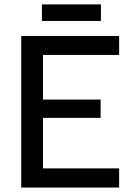

<svg xmlns="http://www.w3.org/2000/svg" viewBox="-20 -841 623 861"><path d="M75.2 -679.7H514.2V-594.7H172.9V-394.5H431.2V-312.5H172.9V-85.9H514.2V0H75.2ZM168 -821.3H432.6V-747.1H168Z"/></svg>

Font: Inder
Style: Regular
Weight: 400
Designer: Irina Smirnova
Foundry: Irina Smirnova
Version: Version 1.001